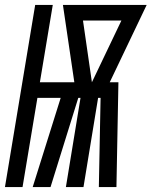

<svg xmlns="http://www.w3.org/2000/svg" viewBox="-45 -755 612 775"><path d="M-25 0 97 -735H168L116 -423H255L209 -735H547L398 -423H433L425 0H354L361 -360H351L292 0H221L280 -360H271L159 0H87L200 -360H106L46 0ZM326 -423 445 -672H290Z"/></svg>

Font: Iosevka SS04 Medium
Style: Italic
Weight: 500
Italic angle: -9°
Monospace: yes
Designer: Belleve Invis
Foundry: Belleve Invis
Version: Version 19.0.0; ttfautohint (v1.8.4)